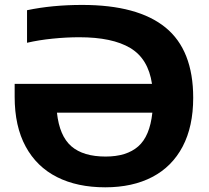

<svg xmlns="http://www.w3.org/2000/svg" viewBox="-20 -770 870 799"><path d="M784 -363Q784 -243.5 740 -160Q696 -76.5 613.8 -33.5Q531.5 9.5 418 9.5Q301.5 9.5 217 -33.2Q132.5 -76 86.8 -160.2Q41 -244.5 41 -367V-421H612.5Q597 -525.5 522.2 -570.2Q447.5 -615 310 -615Q256.5 -615 199.2 -609.2Q142 -603.5 92.5 -592V-727.5Q197.5 -749.5 322 -749.5Q553.5 -749.5 668.8 -655.5Q784 -561.5 784 -363ZM614 -301H217Q227.5 -204 277 -161.2Q326.5 -118.5 419.5 -118.5Q507 -118.5 555.2 -160.8Q603.5 -203 614 -301Z"/></svg>

Font: Encode Sans Semi Expanded
Style: Bold
Weight: 700
Width: 6
Designer: Multiple Designers
Foundry: Impallari Type
Version: Version 2.000